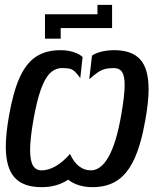

<svg xmlns="http://www.w3.org/2000/svg" viewBox="-20 -764 640 794"><path d="M166 -705H383V-744H443.5V-648H231V-604H166ZM4 -157.5Q4 -210 17 -284Q34.5 -384 61.2 -443.2Q88 -502.5 128.8 -529.5Q169.5 -556.5 231 -556.5Q260.5 -556.5 285.2 -548.2Q310 -540 321.5 -528L312 -441Q298.5 -460 289 -468.5Q279.5 -477 268.5 -479.8Q257.5 -482.5 237.5 -482.5Q208.5 -482.5 187 -461.5Q165.5 -440.5 148.8 -393.5Q132 -346.5 118 -267Q104.5 -190 104.5 -143.5Q104.5 -100 116.2 -79.8Q128 -59.5 152 -59.5Q180.5 -59.5 210.8 -77Q241 -94.5 269.5 -127.5Q285.5 -92.5 307.5 -76Q329.5 -59.5 355.5 -59.5Q397 -59.5 428.8 -115.2Q460.5 -171 480.5 -284Q495.5 -368 495.5 -412.5Q495.5 -450 484.8 -466.2Q474 -482.5 450.5 -482.5Q428.5 -482.5 413.8 -478.5Q399 -474.5 385.2 -465.2Q371.5 -456 349 -436.5L360.5 -534Q376 -545 401.2 -550.8Q426.5 -556.5 452 -556.5Q525.5 -556.5 560 -518Q594.5 -479.5 594.5 -395Q594.5 -342 581 -267.5Q563.5 -167.5 535.5 -106.8Q507.5 -46 465.5 -18Q423.5 10 362 10Q333 10 307.2 2.2Q281.5 -5.5 262 -21Q215.5 10 152 10Q76 10 40 -30.2Q4 -70.5 4 -157.5Z"/></svg>

Font: JuliaMono
Style: Bold Italic
Weight: 700
Italic angle: -9°
Monospace: yes
Designer: cormullion
Foundry: corm
Version: Version 0.057; ttfautohint (v1.8.4)